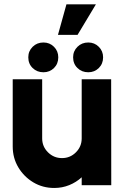

<svg xmlns="http://www.w3.org/2000/svg" viewBox="-20 -874 585 906"><path d="M40 -183V-500H179V-221Q179 -182.5 206.5 -155.2Q234 -128 272.5 -128Q311 -128 338.2 -155.2Q365.5 -182.5 365.5 -221V-500H504.5L505 0H365.5V-37.5Q340 -14 306.8 -0.5Q273.5 13 236 13Q181.5 13 137.2 -13.5Q93 -40 66.5 -84.2Q40 -128.5 40 -183ZM185 -533Q154.5 -533 134 -553Q113.5 -573 113.5 -603.5Q113.5 -633 134 -653.2Q154.5 -673.5 185 -673.5Q214.5 -673.5 234.8 -653.2Q255 -633 255 -603.5Q255 -573 234.8 -553Q214.5 -533 185 -533ZM396.5 -533Q366 -533 345.5 -553Q325 -573 325 -603.5Q325 -633 345.5 -653.2Q366 -673.5 396.5 -673.5Q426 -673.5 446.2 -653.2Q466.5 -633 466.5 -603.5Q466.5 -573 446.2 -553Q426 -533 396.5 -533ZM253.5 -709.5 293.5 -853.5H432.5L346 -709.5Z"/></svg>

Font: Urbanist ExtraBold
Style: Regular
Weight: 800
Designer: Corey Hu
Foundry: Corey Hu
Version: Version 1.330; ttfautohint (v1.8.4.7-5d5b)